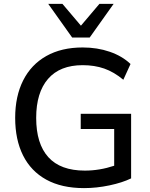

<svg xmlns="http://www.w3.org/2000/svg" viewBox="-20 -958 771 987"><path d="M412 9Q297 9 218 -34.5Q139 -78 98.5 -159Q58 -240 58 -352Q58 -463 99 -544.5Q140 -626 218 -670Q296 -714 405 -714Q480 -714 544 -692Q608 -670 651 -629L614 -548Q566 -588 516 -605.5Q466 -623 405 -623Q288 -623 227 -552.5Q166 -482 166 -352Q166 -219 228.5 -150Q291 -81 416 -81Q492 -81 567 -106V-295H395V-373H654V-41Q609 -19 542.5 -5Q476 9 412 9ZM351 -765 228 -938H301L396 -826L491 -938H564L441 -765Z"/></svg>

Font: Nunito Sans SemiBold
Style: Regular
Weight: 600
Designer: Vernon Adams
Foundry: Vernon Adams
Version: Version 3.101; ttfautohint (v1.8.4.7-5d5b);gftools[0.9.27]